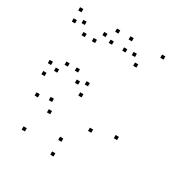

<svg xmlns="http://www.w3.org/2000/svg" viewBox="-176 -871 973 1025"><g transform="rotate(30 310.0 -359.0)"><path d="M270.2 -326.7V-346.7H250.2V-326.7ZM270.2 -395.2V-415.2H250.2V-395.2ZM187.6 -432.4V-452.4H167.6V-432.4ZM220.3 -376.7V-396.7H200.3V-376.7ZM220.3 -670V-690H200.3V-670ZM187.6 -614.2V-634.2H167.6V-614.2ZM270.2 -651.5V-671.5H250.2V-651.5ZM270.2 -720V-740H250.2V-720ZM42.6 -720V-740H22.6V-720ZM42.6 -651.5V-671.5H22.6V-651.5ZM124.4 -614.2V-634.2H104.4V-614.2ZM91.7 -670.4V-690.4H71.7V-670.4ZM91.7 -376.2V-396.2H71.7V-376.2ZM124.4 -432.4V-452.4H104.4V-432.4ZM42.6 -395.2V-415.2H22.6V-395.2ZM42.6 -326.7V-346.7H22.6V-326.7ZM548.2 -224.1V-244.1H528.2V-224.1ZM548.2 -720V-740H528.2V-720ZM353.2 -720V-740H333.2V-720ZM353.2 -651.5V-671.5H333.2V-651.5ZM444.2 -610.9V-630.9H424.2V-610.9ZM409.5 -656.2V-676.2H389.5V-656.2ZM409.5 -189.2V-209.2H389.5V-189.2ZM295.6 -67.8V-87.8H275.6V-67.8ZM170.1 -165V-185H150.1V-165ZM146 -226.9V-246.9H126V-226.9ZM68.3 -210V-230H48.3V-210ZM99.3 -18.2V-38.2H79.3V-18.2ZM298.2 21.5V1.5H278.2V21.5Z"/></g></svg>

Font: Monaspace Xenon Dots Var
Style: Regular
Weight: 400
Designer: Riley Cran and the Lettermatic Team
Version: Version 1.100 (Monaspace Xenon Dots)